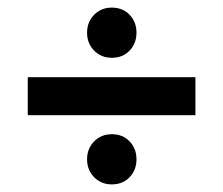

<svg xmlns="http://www.w3.org/2000/svg" viewBox="-20 -588 587 505"><path d="M274 -436Q246 -436 227.5 -455Q209 -474 209 -502Q209 -530 227.5 -549Q246 -568 274 -568Q303 -568 321 -549Q339 -530 339 -502Q339 -474 321 -455Q303 -436 274 -436ZM53 -285V-385H494V-285ZM274 -103Q246 -103 227.5 -122Q209 -141 209 -169Q209 -197 227.5 -216Q246 -235 274 -235Q303 -235 321 -216Q339 -197 339 -169Q339 -141 321 -122Q303 -103 274 -103Z"/></svg>

Font: Outfit Medium
Style: Regular
Weight: 500
Designer: Rodrigo Fuenzalida
Foundry: fragTYPE
Version: Version 1.100; ttfautohint (v1.8.4.7-5d5b);gftools[0.9.27]